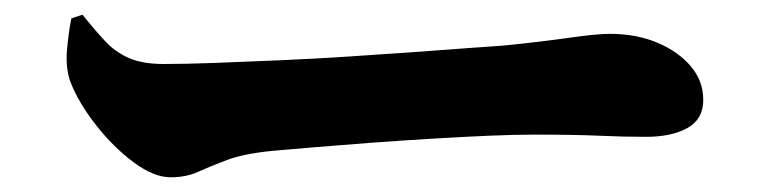

<svg xmlns="http://www.w3.org/2000/svg" viewBox="-20 -500 1040 261"><path d="M212 -259Q189 -259 161.5 -279.5Q134 -300 110.5 -330Q87 -360 76 -388Q69 -407 71 -431Q73 -455 77 -475L92 -480Q109 -459 123 -444Q137 -429 155.5 -421Q174 -413 203 -413Q232 -413 272.5 -414.5Q313 -416 359 -418Q405 -420 451.5 -423Q498 -426 540 -429Q582 -432 614.5 -434.5Q647 -437 664 -438Q714 -443 752.5 -448.5Q791 -454 809 -454Q845 -454 873.5 -442Q902 -430 919 -410Q936 -390 936 -364Q936 -338 914.5 -326Q893 -314 858 -314Q827 -314 794.5 -315.5Q762 -317 705 -317Q680 -317 644.5 -315.5Q609 -314 567.5 -311.5Q526 -309 485.5 -306Q445 -303 409.5 -300Q374 -297 351 -295Q311 -291 288.5 -282.5Q266 -274 249.5 -266.5Q233 -259 212 -259Z"/></svg>

Font: Noto Serif JP Black
Style: Regular
Weight: 900
Designer: Ryoko NISHIZUKA 西塚涼子 (kana & ideographs); Frank Grießhammer (Latin, Greek & Cyrillic); Wenlong ZHANG 张文龙 (bopomofo); San
Foundry: Adobe
Version: Version 2.003-H1;hotconv 1.1.1;makeotfexe 2.6.0